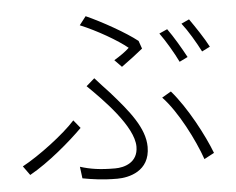

<svg xmlns="http://www.w3.org/2000/svg" viewBox="-53 -813 1107 899"><g transform="rotate(-5 500.0 -363.5)"><path d="M530 -498C565 -523 608 -556 631 -575L618 -612C564 -655 453 -717 381 -749L350 -709C428 -677 523 -622 569 -584C554 -569 524 -548 497 -532ZM825 -675C854 -638 887 -582 910 -537L948 -556C929 -594 888 -655 862 -692ZM718 -638C745 -601 782 -538 801 -498L840 -517C817 -560 783 -618 756 -655ZM300 6C343 14 395 22 463 22C516 22 617 1 617 -114C617 -203 547 -288 464 -382C441 -406 417 -433 396 -456L357 -422C428 -353 565 -215 565 -120C565 -45 500 -27 457 -27C386 -27 341 -34 293 -49ZM924 -59C892 -143 820 -280 748 -363L705 -338C774 -266 845 -126 877 -34ZM281 -268C226 -207 107 -117 27 -74L58 -31C148 -81 253 -171 312 -230Z"/></g></svg>

Font: Spoqa Han Sans Neo Light
Style: Regular
Weight: 300
Designer: [Spoqa Han Sans Neo] Dong-huui Kim ___ Younghwa Kang ___ Yujin Lee ___ [Noto Sans] Ryoko NISHIZUKA ____ (kana & ideograp
Foundry: Spoqa (http://www.spoqa-han-sans.com)
Version: Version 1.100;hotconv 1.0.109;makeotfexe 2.5.65596